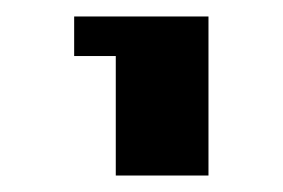

<svg xmlns="http://www.w3.org/2000/svg" viewBox="-20 -68 343 233"><path d="M120.5 0H70V-48H233V145H120.5Z"/></svg>

Font: Facade Sud
Style: Regular
Weight: 100
Designer: Éléonore Fines
Foundry: Velvetyne Type Foundry
Version: Version 1.001;Glyphs 3.2 (3202)